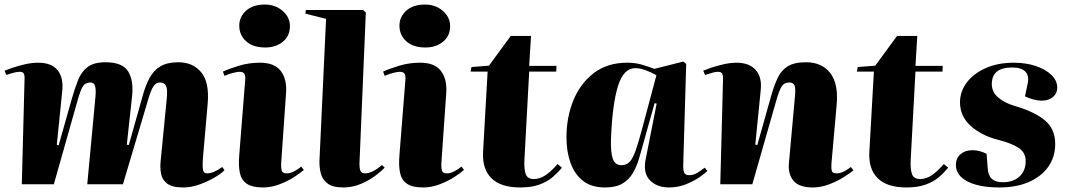

<svg xmlns="http://www.w3.org/2000/svg" viewBox="-20 -811 4706 845"><path d="M400 -384Q403 -416 398.5 -432Q394 -448 378 -448Q356 -448 345 -431.5Q334 -415 320 -364L217 0H76L88 -461Q89 -480 84.5 -487.5Q80 -495 68 -495Q47 -495 8 -481L0 -500Q10 -504 34.5 -512.5Q59 -521 89.5 -528Q120 -535 148 -535Q207 -535 233.5 -502Q260 -469 254 -411L230 -174L238 -171L296 -376Q309 -422 323.5 -458.5Q338 -495 365.5 -516Q393 -537 444 -537Q520 -537 544.5 -496Q569 -455 561 -384L538 -174L547 -173L609 -393Q621 -436 638.5 -468.5Q656 -501 686 -519Q716 -537 765 -537Q828 -537 865 -493.5Q902 -450 894 -355L874 -126Q870 -78 873.5 -63Q877 -48 891 -48Q920 -48 958 -76L968 -62Q955 -48 925.5 -30.5Q896 -13 859 0.5Q822 14 786 14Q737 14 715 -3.5Q693 -21 688.5 -48Q684 -75 687 -102L714 -378Q718 -417 711 -432.5Q704 -448 684 -448Q667 -448 655.5 -431.5Q644 -415 630 -366L521 0H364Z M1033 -698Q1033 -737 1063 -764Q1093 -791 1145 -791Q1192 -791 1224 -763Q1256 -735 1256 -696Q1256 -653 1225 -627.5Q1194 -602 1147 -602Q1093 -602 1063 -629.5Q1033 -657 1033 -698ZM1059 -457Q1061 -476 1056 -485.5Q1051 -495 1035 -495Q1025 -495 1006.5 -490.5Q988 -486 968 -477L961 -496Q987 -508 1031 -521.5Q1075 -535 1124 -535Q1188 -535 1215.5 -499Q1243 -463 1239 -403L1218 -101Q1216 -72 1220 -60Q1224 -48 1241 -48Q1257 -48 1274.5 -57Q1292 -66 1306 -78L1317 -63Q1305 -52 1277 -33.5Q1249 -15 1212 -0.5Q1175 14 1137 14Q1090 14 1066 -2.5Q1042 -19 1035.5 -51Q1029 -83 1033 -129Z M1415 -728 1324 -751 1326 -767H1578L1590 -756L1562 -91Q1562 -68 1567 -58Q1572 -48 1587 -48Q1603 -48 1622.5 -58Q1642 -68 1661 -85L1673 -73Q1660 -59 1633 -38.5Q1606 -18 1569 -2Q1532 14 1491 14Q1444 14 1421 -4Q1398 -22 1391.5 -49.5Q1385 -77 1386 -105Z M1738 -698Q1738 -737 1768 -764Q1798 -791 1850 -791Q1897 -791 1929 -763Q1961 -735 1961 -696Q1961 -653 1930 -627.5Q1899 -602 1852 -602Q1798 -602 1768 -629.5Q1738 -657 1738 -698ZM1764 -457Q1766 -476 1761 -485.5Q1756 -495 1740 -495Q1730 -495 1711.5 -490.5Q1693 -486 1673 -477L1666 -496Q1692 -508 1736 -521.5Q1780 -535 1829 -535Q1893 -535 1920.5 -499Q1948 -463 1944 -403L1923 -101Q1921 -72 1925 -60Q1929 -48 1946 -48Q1962 -48 1979.5 -57Q1997 -66 2011 -78L2022 -63Q2010 -52 1982 -33.5Q1954 -15 1917 -0.5Q1880 14 1842 14Q1795 14 1771 -2.5Q1747 -19 1740.5 -51Q1734 -83 1738 -129Z M2055 -516 2132 -522 2228 -653H2317L2309 -521H2429L2428 -496H2309L2288 -108Q2286 -65 2294 -44Q2302 -23 2330 -23Q2356 -23 2381 -40Q2406 -57 2434 -89L2453 -73Q2434 -50 2411 -30.5Q2388 -11 2353.5 1.5Q2319 14 2269 14Q2184 14 2143 -26.5Q2102 -67 2106 -142L2126 -496H2051Z M2987 -87Q2986 -65 2990.5 -52.5Q2995 -40 3014 -40Q3033 -40 3051.5 -52Q3070 -64 3082 -73L3093 -59Q3084 -49 3059 -31.5Q3034 -14 2999 0Q2964 14 2924 14Q2871 14 2840 -18Q2809 -50 2822 -112L2870 -355L2861 -357L2813 -186Q2803 -149 2792.5 -113.5Q2782 -78 2765 -49Q2748 -20 2719 -3Q2690 14 2643 14Q2583 14 2546 -15Q2509 -44 2491 -94Q2473 -144 2473 -206Q2473 -295 2503.5 -369.5Q2534 -444 2593.5 -489.5Q2653 -535 2740 -535Q2777 -535 2806.5 -526Q2836 -517 2860 -508L2987 -540L3000 -530ZM2715 -84Q2737 -84 2751 -98.5Q2765 -113 2777.5 -148.5Q2790 -184 2807 -248L2869 -480Q2844 -494 2820 -502.5Q2796 -511 2776 -511Q2724 -511 2699.5 -431.5Q2675 -352 2669 -201Q2667 -140 2677 -112Q2687 -84 2715 -84Z M3736 -61Q3720 -48 3691 -30Q3662 -12 3627 1Q3592 14 3558 14Q3497 14 3472.5 -15Q3448 -44 3452 -92L3479 -391Q3482 -422 3476.5 -435Q3471 -448 3454 -448Q3432 -448 3421 -432Q3410 -416 3396 -367L3291 0H3150L3162 -461Q3163 -475 3159.5 -485Q3156 -495 3139 -495Q3129 -495 3114 -490.5Q3099 -486 3083 -481L3075 -500Q3084 -504 3108.5 -512.5Q3133 -521 3164 -528Q3195 -535 3222 -535Q3277 -535 3305.5 -503.5Q3334 -472 3328 -415L3304 -174L3313 -173L3375 -393Q3388 -438 3403.5 -470Q3419 -502 3447.5 -519.5Q3476 -537 3527 -537Q3597 -537 3634 -489.5Q3671 -442 3662 -348L3639 -89Q3638 -69 3641 -58.5Q3644 -48 3662 -48Q3678 -48 3695 -57Q3712 -66 3725 -76Z M3755 -516 3832 -522 3928 -653H4017L4009 -521H4129L4128 -496H4009L3988 -108Q3986 -65 3994 -44Q4002 -23 4030 -23Q4056 -23 4081 -40Q4106 -57 4134 -89L4153 -73Q4134 -50 4111 -30.5Q4088 -11 4053.5 1.5Q4019 14 3969 14Q3884 14 3843 -26.5Q3802 -67 3806 -142L3826 -496H3751Z M4394 -9Q4439 -9 4466.5 -34Q4494 -59 4494 -102Q4494 -139 4464 -159.5Q4434 -180 4372 -196Q4300 -214 4252.5 -256.5Q4205 -299 4205 -361Q4205 -408 4234.5 -447.5Q4264 -487 4317.5 -511Q4371 -535 4442 -535Q4495 -535 4538.5 -520.5Q4582 -506 4607.5 -481Q4633 -456 4633 -425Q4633 -400 4614 -384Q4595 -368 4564 -368Q4547 -368 4527 -373.5Q4507 -379 4491 -387L4503 -444Q4510 -478 4492.5 -496Q4475 -514 4434 -514Q4345 -514 4345 -441Q4345 -406 4373 -382Q4401 -358 4445 -345Q4534 -319 4579 -281Q4624 -243 4624 -178Q4624 -120 4593.5 -77Q4563 -34 4508 -10Q4453 14 4378 14Q4289 14 4238 -12.5Q4187 -39 4187 -85Q4187 -115 4207.5 -132.5Q4228 -150 4260 -150Q4291 -150 4322 -134L4327 -70Q4329 -38 4345.5 -23.5Q4362 -9 4394 -9Z"/></svg>

Font: Literata 72pt ExtraBold
Style: Italic
Weight: 800
Italic angle: -2°
Designer: Latin by Veronika Burian and Jose Scaglione. Greek by Irene Vlachou. Cyrillic by Vera Evstafieva
Foundry: TypeTogether
Version: Version 3.002